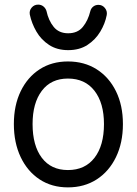

<svg xmlns="http://www.w3.org/2000/svg" viewBox="-20 -796 592 831"><path d="M274 15Q204 15 151.5 -19.5Q99 -54 69.5 -116Q40 -178 40 -259Q40 -340 69.5 -401Q99 -462 151.5 -496Q204 -530 274 -530Q345 -530 398.5 -496Q452 -462 482 -401Q512 -340 512 -259Q512 -178 482 -116Q452 -54 398.5 -19.5Q345 15 274 15ZM274 -60Q348 -60 389 -113Q430 -166 430 -259Q430 -350 389 -403Q348 -456 274 -456Q201 -456 161 -403Q121 -350 121 -259Q121 -166 161 -113Q201 -60 274 -60ZM275 -579Q227 -579 192.5 -601.5Q158 -624 137.5 -659.5Q117 -695 109 -733Q106 -750 117 -763Q128 -776 145 -776Q158 -776 167.5 -768.5Q177 -761 181 -749Q190 -707 212.5 -679.5Q235 -652 275 -652Q316 -652 338.5 -679.5Q361 -707 371 -748Q374 -760 383.5 -767.5Q393 -775 406 -775Q423 -775 434 -761.5Q445 -748 442 -731Q435 -694 414 -659Q393 -624 358.5 -601.5Q324 -579 275 -579Z"/></svg>

Font: National Park
Style: Regular
Weight: 400
Designer: Andrea Herstowski, Ben Hoepner
Version: Version 1.009